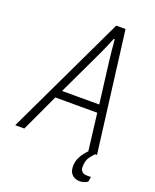

<svg xmlns="http://www.w3.org/2000/svg" viewBox="-191 -775 831 1028"><g transform="rotate(20 224.0 -261.0)"><path d="M-36 0 290 -686H343L430 0H380L354 -213H115L16 0ZM137 -258H349L319 -497Q318 -510 316 -525Q314 -540 312.5 -556Q311 -572 310 -587.5Q309 -603 307 -615H302Q296 -599 286.5 -577.5Q277 -556 267.5 -534.5Q258 -513 250 -497ZM391 164Q375 164 361 157.5Q347 151 338.5 137Q330 123 330 100Q330 76 338.5 56Q347 36 361 18.5Q375 1 390 -12H428L427 -8Q415 3 397 26Q379 49 379 86Q379 102 388 112Q397 122 418 122H440L435 150Q424 158 412 161Q400 164 391 164Z"/></g></svg>

Font: Archivo Condensed Thin
Style: Italic
Weight: 250
Width: 3
Italic angle: -10°
Designer: Hector Gatti
Foundry: Omnibus-Type
Version: Version 2.001